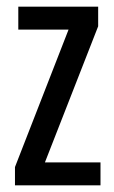

<svg xmlns="http://www.w3.org/2000/svg" viewBox="-20 -557 343 577"><path d="M282 0V-69H115L275 -478V-537H35V-468H186L25 -55V0Z"/></svg>

Font: Noto Sans UI Condensed
Style: Regular
Weight: 400
Width: 3
Designer: Monotype Design Team
Foundry: Monotype Imaging Inc.
Version: Version 1.901